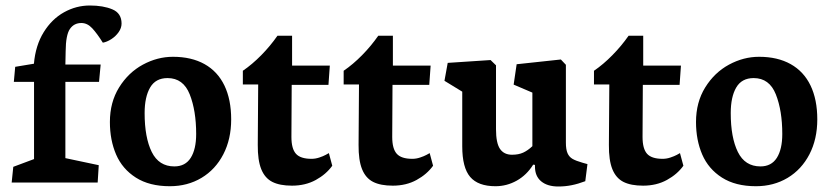

<svg xmlns="http://www.w3.org/2000/svg" viewBox="-20 -657 2983 691"><path d="M335.4 -62.5 215.3 -87.9V-362.3H336.4L342.3 -424.8H215.3L216.3 -472.7Q216.8 -530.8 231.4 -552.5Q246.1 -574.2 272.9 -574.2Q294.4 -574.2 312 -555.2Q329.6 -536.1 350.1 -503.4Q364.7 -505.9 380.6 -516.1Q396.5 -526.4 407 -541.3Q417.5 -556.2 417.5 -572.3Q417.5 -609.4 384.5 -623.3Q351.6 -637.2 303.2 -637.2Q254.4 -637.2 210.4 -612.8Q166.5 -588.4 137.2 -541Q107.9 -493.7 102.1 -427.7L34.7 -416.5L29.8 -362.3H102.5V-84.5L27.8 -56.6L22 0H331.5Z M812 -227.5Q812 -298.8 787.6 -349.4Q763.2 -399.9 716.1 -426.3Q668.9 -452.6 602.5 -452.6Q546.4 -452.6 494.1 -424.3Q441.9 -396 408.7 -342.5Q375.5 -289.1 375.5 -217.8Q375.5 -152.8 397.9 -100.8Q420.4 -48.8 469 -17.8Q517.6 13.2 591.3 13.2Q654.8 13.2 705.1 -16.8Q755.4 -46.9 783.7 -101.6Q812 -156.2 812 -227.5ZM686 -174.8Q686 -120.1 666.5 -89.1Q647 -58.1 607.4 -58.1Q551.8 -58.1 526.1 -110.1Q500.5 -162.1 500.5 -250Q500.5 -308.1 520.3 -342Q540 -376 583 -376Q639.6 -376 662.8 -317.4Q686 -258.8 686 -174.8Z M907.7 -135.7Q907.2 -80.6 920.2 -48.3Q933.1 -16.1 960 -2.4Q986.8 11.2 1030.8 11.2Q1079.1 11.2 1116.5 -9.3Q1153.8 -29.8 1175.8 -60.5L1163.6 -106Q1161.1 -104.5 1152.1 -99.6Q1143.1 -94.7 1129.2 -90.1Q1115.2 -85.4 1101.1 -85.4Q1061.5 -85.4 1045.2 -103.5Q1028.8 -121.6 1028.8 -164.1L1029.8 -351.6H1162.1L1167 -420.9H1031.2V-528.3H978.5Q952.6 -491.2 920.2 -458.3Q887.7 -425.3 854 -402.3V-353H909.2Z M1270.5 -135.7Q1270 -80.6 1283 -48.3Q1295.9 -16.1 1322.8 -2.4Q1349.6 11.2 1393.6 11.2Q1441.9 11.2 1479.2 -9.3Q1516.6 -29.8 1538.6 -60.5L1526.4 -106Q1523.9 -104.5 1514.9 -99.6Q1505.9 -94.7 1491.9 -90.1Q1478 -85.4 1463.9 -85.4Q1424.3 -85.4 1408 -103.5Q1391.6 -121.6 1391.6 -164.1L1392.6 -351.6H1524.9L1529.8 -420.9H1394V-528.3H1341.3Q1315.4 -491.2 1283 -458.3Q1250.5 -425.3 1216.8 -402.3V-353H1272Z M1643.6 -130.4Q1643.6 -53.7 1672.1 -20.3Q1700.7 13.2 1763.2 13.2Q1803.7 13.2 1839.6 -6.8Q1875.5 -26.9 1898.9 -64.5L1905.3 -63.5V-57.6Q1905.3 -22.9 1927.7 -4.4Q1950.2 14.2 1989.3 14.2Q2014.2 14.2 2037.4 9.5Q2060.5 4.9 2086.4 -4.9L2094.2 -66.4L2076.7 -71.3Q2052.7 -78.1 2040.5 -85.2Q2028.3 -92.3 2022.5 -105.7Q2016.6 -119.1 2016.6 -143.6V-423.8L1998.5 -442.9L1839.4 -425.8L1828.6 -352.5L1896 -323.7V-130.9Q1879.4 -115.2 1862.8 -107.7Q1846.2 -100.1 1822.8 -100.1Q1793.9 -100.1 1779.5 -121.1Q1765.1 -142.1 1765.1 -191.9V-421.9L1745.6 -440.9L1591.3 -430.7L1579.6 -366.2L1643.6 -327.1Z M2171.4 -135.7Q2170.9 -80.6 2183.8 -48.3Q2196.8 -16.1 2223.6 -2.4Q2250.5 11.2 2294.4 11.2Q2342.8 11.2 2380.1 -9.3Q2417.5 -29.8 2439.5 -60.5L2427.2 -106Q2424.8 -104.5 2415.8 -99.6Q2406.7 -94.7 2392.8 -90.1Q2378.9 -85.4 2364.7 -85.4Q2325.2 -85.4 2308.8 -103.5Q2292.5 -121.6 2292.5 -164.1L2293.5 -351.6H2425.8L2430.7 -420.9H2294.9V-528.3H2242.2Q2216.3 -491.2 2183.8 -458.3Q2151.4 -425.3 2117.7 -402.3V-353H2172.9Z M2921.4 -227.5Q2921.4 -298.8 2897 -349.4Q2872.6 -399.9 2825.4 -426.3Q2778.3 -452.6 2711.9 -452.6Q2655.8 -452.6 2603.5 -424.3Q2551.3 -396 2518.1 -342.5Q2484.9 -289.1 2484.9 -217.8Q2484.9 -152.8 2507.3 -100.8Q2529.8 -48.8 2578.4 -17.8Q2627 13.2 2700.7 13.2Q2764.2 13.2 2814.5 -16.8Q2864.7 -46.9 2893.1 -101.6Q2921.4 -156.2 2921.4 -227.5ZM2795.4 -174.8Q2795.4 -120.1 2775.9 -89.1Q2756.3 -58.1 2716.8 -58.1Q2661.1 -58.1 2635.5 -110.1Q2609.9 -162.1 2609.9 -250Q2609.9 -308.1 2629.6 -342Q2649.4 -376 2692.4 -376Q2749 -376 2772.2 -317.4Q2795.4 -258.8 2795.4 -174.8Z"/></svg>

Font: Neuton
Style: Bold
Weight: 700
Designer: Brian M Zick
Foundry: Brian M Zick
Version: Version 1.560